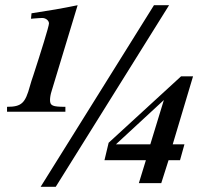

<svg xmlns="http://www.w3.org/2000/svg" viewBox="-20 -703 790 737"><path d="M721 -410H675L397 -155L381 -88H540L513 0H599L627 -88H671L688 -149H643ZM609 -319 557 -149H425ZM629 -683H571L136 14H194ZM278 -683C215 -670 173 -663 101 -652L99 -631L110 -632C124 -633 135 -634 142 -634C156 -634 168 -624 168 -613C168 -602 136 -500 108 -414C103 -399 98 -385 95 -373C77 -307 63 -293 7 -293V-274H231V-293C182 -293 172 -297 172 -319C172 -328 174 -341 178 -353Z"/></svg>

Font: XITS
Style: Bold Italic
Weight: 700
Italic angle: -16.33°
Designer: MicroPress Inc., with final additions and corrections provided by Coen Hoffman, Elsevier (retired)
Version: Version 1.105